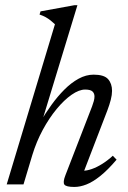

<svg xmlns="http://www.w3.org/2000/svg" viewBox="-20 -730 506 760"><path d="M108 -116.5 73 0H6.5L197.5 -634Q188.5 -642.5 180 -649.2Q171.5 -656 161.2 -661.8Q151 -667.5 136.5 -672.5L140.5 -685L275 -709.5H286.5L144.5 -243.5L138 -244.5Q159 -280.5 183.5 -314.5Q208 -348.5 235 -375.5Q262 -402.5 291.2 -418.5Q320.5 -434.5 350.5 -434.5Q392 -434.5 407.8 -416.8Q423.5 -399 423.5 -370.5Q423.5 -354.5 418.5 -335Q413.5 -315.5 405 -293L306 -35.5L307 -54Q323.5 -54 343.5 -61Q363.5 -68 385 -81.5Q406.5 -95 426.5 -113.5L441.5 -98Q406.5 -57 376.8 -33.2Q347 -9.5 322 0.2Q297 10 274.5 10Q242 10 235 0.8Q228 -8.5 239 -36.5L344.5 -309Q348.5 -319.5 351.2 -329.5Q354 -339.5 354 -348Q354 -360.5 346 -368Q338 -375.5 317 -375.5Q293 -375.5 263.5 -355Q234 -334.5 204.2 -298.5Q174.5 -262.5 149.2 -215.8Q124 -169 108 -116.5Z"/></svg>

Font: Newsreader 18pt
Style: Italic
Weight: 400
Italic angle: -17°
Version: Version 1.003